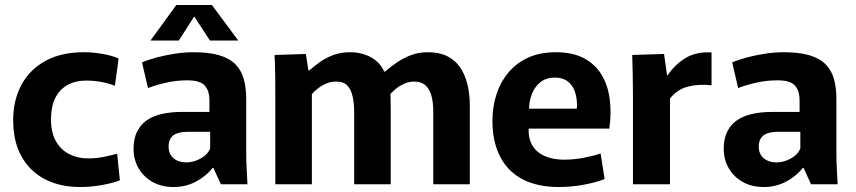

<svg xmlns="http://www.w3.org/2000/svg" viewBox="-20 -741 3442 772"><path d="M303 11Q221 11 160.5 -20.5Q100 -52 66.5 -112Q33 -172 33 -258Q33 -337 65.5 -398.5Q98 -460 161.5 -495.5Q225 -531 318 -531Q350 -531 388 -525Q426 -519 457 -506L442 -396Q421 -405 390 -411Q359 -417 326 -417Q283 -417 251 -399Q219 -381 202 -346.5Q185 -312 185 -261Q185 -208 205 -173Q225 -138 259 -121Q293 -104 333 -104Q367 -104 398.5 -110.5Q430 -117 451 -123L462 -16Q435 -5 390 3Q345 11 303 11Z M678 11Q630 11 594 -9Q558 -29 537.5 -64Q517 -99 517 -143Q517 -183 531 -211.5Q545 -240 570.5 -257.5Q596 -275 632 -283Q668 -291 711 -291H822V-338Q822 -356 818 -370Q814 -384 804.5 -395.5Q795 -407 777.5 -412.5Q760 -418 732 -418Q689 -418 647.5 -408.5Q606 -399 575 -387L551 -490Q576 -501 610 -510Q644 -519 682.5 -525Q721 -531 758 -531Q821 -531 862.5 -518.5Q904 -506 927.5 -481.5Q951 -457 960.5 -422Q970 -387 970 -343V-123Q970 -92 972 -58.5Q974 -25 975 0H868L838 -66H835Q806 -30 765.5 -9.5Q725 11 678 11ZM730 -88Q758 -88 786.5 -103.5Q815 -119 825 -144V-211H735Q722 -211 708.5 -209Q695 -207 683.5 -201Q672 -195 665 -183Q658 -171 658 -151Q658 -121 678 -104.5Q698 -88 730 -88ZM585 -578 689 -721H832L938 -578H824L761 -675L699 -578Z M1087 -358Q1087 -403 1086.5 -441Q1086 -479 1084 -520L1210 -524L1220 -458H1224Q1242 -474 1265.5 -491Q1289 -508 1319.5 -519.5Q1350 -531 1387 -531Q1434 -531 1471 -511Q1508 -491 1525 -453H1528Q1550 -472 1576 -490Q1602 -508 1633 -519.5Q1664 -531 1701 -531Q1746 -531 1777.5 -515.5Q1809 -500 1829 -471.5Q1849 -443 1859 -403.5Q1869 -364 1869 -317V0H1722V-294Q1722 -332 1714 -358.5Q1706 -385 1689.5 -399Q1673 -413 1646 -413Q1623 -413 1603 -403.5Q1583 -394 1567.5 -380.5Q1552 -367 1541 -353L1549 -391Q1550 -363 1550.5 -343Q1551 -323 1551 -295V0H1404V-292Q1404 -325 1398 -352.5Q1392 -380 1377 -396.5Q1362 -413 1332 -413Q1310 -413 1291.5 -405Q1273 -397 1258.5 -385.5Q1244 -374 1234 -363V0H1087Z M2228 11Q2140 11 2080.5 -20.5Q2021 -52 1990.5 -112Q1960 -172 1960 -255Q1960 -310 1975.5 -359.5Q1991 -409 2023 -448Q2055 -487 2103 -509Q2151 -531 2216 -531Q2282 -531 2327.5 -507Q2373 -483 2398.5 -441Q2424 -399 2431.5 -343Q2439 -287 2430 -224H2039L2118 -283Q2098 -222 2110 -181Q2122 -140 2158.5 -119.5Q2195 -99 2249 -99Q2287 -99 2326.5 -106.5Q2366 -114 2395 -124L2411 -21Q2372 -6 2323 2.5Q2274 11 2228 11ZM2040 -304H2299Q2300 -308 2300 -311.5Q2300 -315 2300 -318Q2300 -349 2291 -374Q2282 -399 2262.5 -414Q2243 -429 2211 -429Q2172 -429 2147.5 -406Q2123 -383 2113 -346.5Q2103 -310 2110 -269Z M2525 0V-357Q2525 -410 2524 -448Q2523 -486 2522 -520L2650 -524L2662 -439H2665Q2694 -482 2737 -508Q2780 -534 2841 -530V-398Q2791 -404 2747 -393Q2703 -382 2674 -345V0Z M3051 11Q3003 11 2967 -9Q2931 -29 2910.5 -64Q2890 -99 2890 -143Q2890 -183 2904 -211.5Q2918 -240 2943.5 -257.5Q2969 -275 3005 -283Q3041 -291 3084 -291H3195V-338Q3195 -356 3191 -370Q3187 -384 3177.5 -395.5Q3168 -407 3150.5 -412.5Q3133 -418 3105 -418Q3062 -418 3020.5 -408.5Q2979 -399 2948 -387L2924 -490Q2949 -501 2983 -510Q3017 -519 3055.5 -525Q3094 -531 3131 -531Q3194 -531 3235.5 -518.5Q3277 -506 3300.5 -481.5Q3324 -457 3333.5 -422Q3343 -387 3343 -343V-123Q3343 -92 3345 -58.5Q3347 -25 3348 0H3241L3211 -66H3208Q3179 -30 3138.5 -9.5Q3098 11 3051 11ZM3103 -88Q3131 -88 3159.5 -103.5Q3188 -119 3198 -144V-211H3108Q3095 -211 3081.5 -209Q3068 -207 3056.5 -201Q3045 -195 3038 -183Q3031 -171 3031 -151Q3031 -121 3051 -104.5Q3071 -88 3103 -88Z"/></svg>

Font: Murecho Thin SemiBold
Style: Regular
Weight: 600
Version: Version 1.010